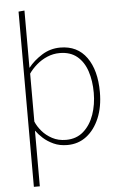

<svg xmlns="http://www.w3.org/2000/svg" viewBox="-63 -794 662 1061"><g transform="rotate(-5 268.0 -263.5)"><path d="M81 224V-748L114 -751V-434H115Q144 -471 190.5 -500.5Q237 -530 293 -530Q388 -530 439 -458.5Q490 -387 490 -266Q490 -184 464 -122Q438 -60 392.5 -25Q347 10 286 10Q243 10 209.5 -5.5Q176 -21 152.5 -42.5Q129 -64 115 -84H114V224ZM281 -19Q339 -19 378 -53.5Q417 -88 436.5 -144Q456 -200 456 -265Q456 -331 438.5 -384.5Q421 -438 383.5 -469Q346 -500 287 -500Q251 -500 218 -486Q185 -472 158.5 -449Q132 -426 115 -401V-135Q126 -108 148.5 -81.5Q171 -55 204.5 -37Q238 -19 281 -19Z"/></g></svg>

Font: Murecho ExtraLight
Style: Regular
Weight: 200
Designer: Neil Summerour
Foundry: Positype
Version: Version 1.010; ttfautohint (v1.8.3)